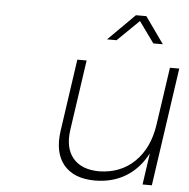

<svg xmlns="http://www.w3.org/2000/svg" viewBox="-52 -790 828 843"><g transform="rotate(5 361.5 -368.5)"><path d="M228 -203.1 273.9 -521H314.9L270 -210.9Q258.8 -130.9 296.6 -85.9Q334.5 -41 413.1 -41Q507.3 -43 568.6 -103.3Q629.9 -163.6 645 -266.1L682.1 -521H723.1L647.9 0H606.9L627 -139.2Q592.3 -71.8 533.7 -35.6Q475.1 0.5 397.9 1Q303.7 1 259 -53Q214.4 -106.9 228 -203.1ZM396 -621.1 513.2 -737.8H559.1L642.1 -621.1H600.1L533.2 -713.9L438 -621.1Z"/></g></svg>

Font: Trueno UltraLight
Style: Italic
Weight: 250
Designer: Julieta Ulanovsky
Foundry: Julieta Ulanovsky
Version: Version 3.001b | FøM Fix